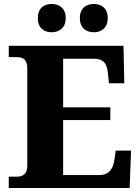

<svg xmlns="http://www.w3.org/2000/svg" viewBox="-20 -944 705 964"><path d="M452 -782C485 -782 521 -801 521 -853C521 -906 485 -924 452 -924C415 -924 381 -906 381 -853C381 -801 415 -782 452 -782ZM239 -782C274 -782 310 -801 310 -853C310 -906 274 -924 239 -924C204 -924 170 -906 170 -853C170 -801 204 -782 239 -782ZM24 0H631L638 -188H561L554 -139C547 -95 526 -65 479 -65H297V-341H534V-405H297V-649H451C500 -649 517 -626 522 -575L527 -526H604L600 -714H24V-657H66C93 -657 117 -649 117 -599V-110C117 -76 98 -57 68 -57H24Z"/></svg>

Font: Noto Serif Malayalam ExtraBold
Style: Regular
Weight: 800
Designer: Indian type Foundry, Jelle Bosma, Monotype Design Team
Foundry: Monotype Imaging Inc.
Version: Version 2.104